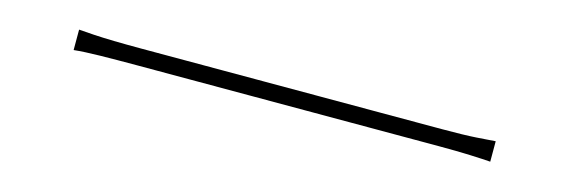

<svg xmlns="http://www.w3.org/2000/svg" viewBox="-12 -556 1025 345"><g transform="rotate(15 500.0 -384.0)"><path d="M112 -403Q124 -402 140 -401Q156 -400 178 -399.5Q200 -399 230 -399Q236 -399 266.5 -399Q297 -399 343 -399Q389 -399 443.5 -399Q498 -399 553.5 -399Q609 -399 658 -399Q707 -399 741.5 -399Q776 -399 789 -399Q829 -399 851.5 -400.5Q874 -402 887 -403V-365Q874 -366 849.5 -367Q825 -368 790 -368Q777 -368 742 -368Q707 -368 658.5 -368Q610 -368 554.5 -368Q499 -368 444.5 -368Q390 -368 344 -368Q298 -368 267.5 -368Q237 -368 230 -368Q190 -368 160.5 -367.5Q131 -367 112 -365Z"/></g></svg>

Font: Noto Sans KR Thin
Style: Regular
Weight: 100
Designer: Ryoko NISHIZUKA 西塚涼子 (kana, bopomofo & ideographs); Paul D. Hunt (Latin, Greek & Cyrillic); Sandoll Communications 산돌커뮤니
Foundry: Adobe
Version: Version 2.004-H2;hotconv 1.0.118;makeotfexe 2.5.65603